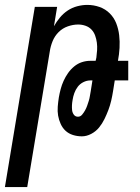

<svg xmlns="http://www.w3.org/2000/svg" viewBox="-50 -548 570 783"><path d="M-30 215 92 -520H183L170 -441Q180 -459 194 -476Q208 -493 226 -505Q244 -517 265 -522.5Q286 -528 306 -528Q332 -528 356 -519.5Q380 -511 397.5 -493.5Q415 -476 424 -453Q433 -430 436 -404.5Q439 -379 437.5 -352.5Q436 -326 431 -300H473V-220H418L411 -176Q408 -157 403.5 -137.5Q399 -118 392 -99.5Q385 -81 376 -62.5Q367 -44 354 -28Q341 -12 322 -2Q303 8 284 8Q265 8 247.5 2.5Q230 -3 217.5 -14.5Q205 -26 197.5 -42.5Q190 -59 187 -76.5Q184 -94 185.5 -113Q187 -132 190 -151Q193 -168 197.5 -185Q202 -202 209.5 -218.5Q217 -235 227.5 -250Q238 -265 252.5 -277Q267 -289 284 -294.5Q301 -300 318 -300H340L343 -313Q345 -328 346 -343.5Q347 -359 345 -374Q343 -389 338 -403Q333 -417 323 -427.5Q313 -438 298.5 -443Q284 -448 269 -448Q248 -448 226.5 -440.5Q205 -433 189 -417Q173 -401 164.5 -380Q156 -359 153 -338L61 215ZM268 -72Q278 -72 285 -80.5Q292 -89 297 -98Q302 -107 305.5 -117Q309 -127 312 -136.5Q315 -146 316.5 -156Q318 -166 320 -176L327 -220H318Q304 -220 290 -213Q276 -206 267 -194Q258 -182 253 -168Q248 -154 246 -140Q244 -129 243.5 -119Q243 -109 244 -99Q245 -89 251 -80.5Q257 -72 268 -72Z"/></svg>

Font: Iosevka Medium Oblique
Style: Regular
Weight: 500
Italic angle: -9°
Monospace: yes
Designer: Belleve Invis
Foundry: Belleve Invis
Version: Version 32.5.0; ttfautohint (v1.8.4)